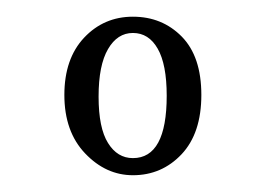

<svg xmlns="http://www.w3.org/2000/svg" viewBox="-20 -790 318 230"><path d="M139.2 -580.1Q106.9 -580.1 82 -606.2Q57.1 -632.3 57.1 -676.3Q57.1 -719.7 80.8 -744.9Q104.5 -770 139.2 -770Q174.3 -770 197.8 -746.1Q221.2 -722.2 221.2 -676.3Q221.2 -630.4 197.5 -605.2Q173.8 -580.1 139.2 -580.1ZM139.2 -600.6Q179.7 -600.6 179.7 -675.3Q179.7 -712.9 168.9 -731.7Q158.2 -750.5 139.2 -750.5Q120.6 -750.5 109.4 -731.2Q98.1 -711.9 98.1 -674.3Q98.1 -636.7 109.4 -618.7Q120.6 -600.6 139.2 -600.6Z"/></svg>

Font: Imbue
Style: Regular
Weight: 400
Designer: Tyler Finck
Foundry: Etcetera Type Company
Version: Version 0.910